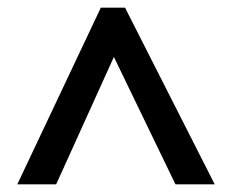

<svg xmlns="http://www.w3.org/2000/svg" viewBox="-20 -738 603 499"><path d="M242 -718H305L538 -259H436L276 -590L126 -259H25Z"/></svg>

Font: Noto Sans Devanagari SemiBold
Style: Regular
Weight: 600
Version: Version 2.003